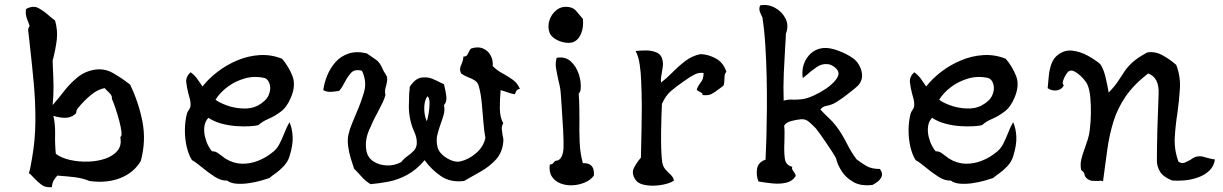

<svg xmlns="http://www.w3.org/2000/svg" viewBox="-20 -743 4994 784"><path d="M555 -86Q527 -38 471.5 -16Q416 6 345 -4Q319 -15 288 -19Q257 -23 214 -26Q206 -17 199.5 -6.5Q193 4 192 21Q166 24 149.5 11.5Q133 -1 120 -15Q114 -21 109 -26.5Q104 -32 98 -36Q101 -44 105 -64.5Q109 -85 111 -98Q124 -171 124.5 -248Q125 -325 118 -401.5Q111 -478 103 -548Q101 -567 99 -584.5Q97 -602 95 -619Q95 -624 96 -627Q97 -630 98 -632Q100 -635 101 -637Q100 -641 98.5 -644Q97 -647 96 -651Q91 -662 87.5 -675Q84 -688 86 -706Q115 -722 137 -710Q159 -698 179 -680Q185 -675 191.5 -669.5Q198 -664 205 -659Q216 -619 212 -582.5Q208 -546 195 -495Q195 -487 195.5 -479.5Q196 -472 196 -465Q198 -429 198.5 -392.5Q199 -356 195 -314Q217 -339 241 -370Q265 -401 295 -426Q325 -451 364 -458Q405 -465 439 -446Q473 -427 504 -403Q509 -400 511 -398Q546 -326 561.5 -247Q577 -168 555 -86ZM471 -184Q478 -185 476 -204Q474 -223 467 -249.5Q460 -276 451.5 -301Q443 -326 437 -339Q438 -350 432 -357.5Q426 -365 419 -371Q416 -374 413 -377Q410 -380 408 -383Q380 -379 350.5 -354.5Q321 -330 298 -301Q292 -294 292 -287.5Q292 -281 286 -276Q269 -262 246 -262Q223 -262 198 -270Q206 -236 205 -194.5Q204 -153 208 -115Q230 -98 265.5 -90Q301 -82 339 -83Q377 -84 409.5 -95Q442 -106 460 -128Q478 -150 471 -184Z M1168 -345Q1152 -306 1126.5 -287Q1101 -268 1076 -257.5Q1051 -247 1035 -232Q1024 -229 1000 -227.5Q976 -226 946 -228Q916 -230 885.5 -238Q855 -246 831 -262Q817 -247 814.5 -226.5Q812 -206 817 -185Q822 -164 830.5 -148Q839 -132 846 -125Q858 -126 869 -118.5Q880 -111 889 -104Q893 -101 896 -98.5Q899 -96 901 -95Q934 -75 968.5 -74.5Q1003 -74 1035 -87Q1067 -100 1090 -119Q1109 -132 1120.5 -154Q1132 -176 1141.5 -200.5Q1151 -225 1162 -244Q1173 -220 1175 -186Q1177 -152 1162 -104Q1155 -82 1138.5 -64.5Q1122 -47 1105 -35Q1088 -23 1080 -16Q1069 -12 1046 -5.5Q1023 1 996 5Q969 9 945 7Q921 5 907 -6Q883 -4 855 -22.5Q827 -41 803 -61Q792 -70 782 -77.5Q772 -85 764 -89Q750 -111 742.5 -143Q735 -175 735 -210.5Q735 -246 743 -278Q745 -286 751 -294Q757 -302 758 -311Q759 -323 756 -336Q753 -349 749 -362Q743 -385 740.5 -407Q738 -429 758 -448Q774 -437 785 -421.5Q796 -406 807 -390Q832 -422 868.5 -450Q905 -478 949 -496.5Q993 -515 1040 -518Q1087 -521 1132 -503Q1159 -471 1174 -433Q1189 -395 1168 -345ZM1062 -424Q1020 -434 980.5 -423Q941 -412 909.5 -388.5Q878 -365 860 -336Q873 -325 903.5 -313.5Q934 -302 970 -300Q1006 -298 1033 -312Q1067 -331 1077 -354.5Q1087 -378 1081.5 -398Q1076 -418 1062 -424Z M2103 -380Q2092 -379 2088 -371Q2084 -363 2082 -358Q2066 -361 2052.5 -366Q2039 -371 2024 -375Q2024 -374 2024 -371Q2021 -340 2021 -302Q2021 -264 2035 -240Q2028 -228 2029 -216Q2030 -204 2032 -192Q2034 -184 2035 -177Q2036 -170 2035 -163Q2031 -120 2005 -91.5Q1979 -63 1943.5 -43Q1908 -23 1875 -4Q1819 3 1779.5 -24.5Q1740 -52 1714 -89Q1681 -50 1643.5 -29.5Q1606 -9 1567.5 -1.5Q1529 6 1493 9Q1473 -3 1457.5 -20.5Q1442 -38 1426 -54Q1420 -71 1412.5 -95.5Q1405 -120 1401.5 -146.5Q1398 -173 1403 -194Q1408 -216 1417 -237.5Q1426 -259 1435 -281Q1454 -324 1466.5 -367Q1479 -410 1458 -454Q1428 -462 1413 -445Q1398 -428 1387 -406Q1382 -396 1376.5 -387.5Q1371 -379 1365 -372Q1349 -369 1331.5 -368Q1314 -367 1300 -375Q1304 -405 1316.5 -435.5Q1329 -466 1350.5 -490Q1372 -514 1404 -524.5Q1436 -535 1478 -525Q1500 -509 1515.5 -499Q1531 -489 1543 -460Q1547 -451 1553 -442.5Q1559 -434 1560 -429Q1562 -420 1560.5 -411Q1559 -402 1557 -394Q1554 -385 1552.5 -375.5Q1551 -366 1554 -355Q1550 -340 1541.5 -322.5Q1533 -305 1523 -286Q1503 -250 1486 -209Q1469 -168 1476 -128Q1481 -100 1504 -84.5Q1527 -69 1558.5 -67.5Q1590 -66 1618 -81Q1630 -96 1644.5 -106Q1659 -116 1670.5 -128.5Q1682 -141 1682 -161Q1682 -182 1671.5 -205Q1661 -228 1656 -251Q1649 -282 1649.5 -310.5Q1650 -339 1651 -364Q1652 -370 1652.5 -376Q1653 -382 1653 -388Q1662 -403 1675.5 -414.5Q1689 -426 1708 -427Q1728 -428 1743.5 -422Q1759 -416 1774 -408Q1779 -406 1783.5 -403.5Q1788 -401 1793 -399Q1794 -396 1795 -389Q1800 -371 1802.5 -349Q1805 -327 1793 -314Q1797 -293 1791.5 -274Q1786 -255 1779 -236Q1771 -214 1765.5 -191Q1760 -168 1767 -141Q1771 -125 1787 -110.5Q1803 -96 1823.5 -88Q1844 -80 1860 -84Q1895 -92 1925 -118.5Q1955 -145 1962 -180Q1957 -206 1954 -243Q1951 -280 1947.5 -319Q1944 -358 1936 -388Q1932 -406 1919.5 -414Q1907 -422 1892 -427.5Q1877 -433 1863 -443Q1857 -457 1859 -465.5Q1861 -474 1865 -482Q1867 -488 1869.5 -495Q1872 -502 1872 -512Q1883 -512 1887 -517.5Q1891 -523 1894 -530Q1896 -534 1898 -538Q1900 -542 1904 -545Q1932 -554 1952.5 -545Q1973 -536 1983.5 -516.5Q1994 -497 1992 -473Q2009 -456 2031 -444Q2053 -432 2073 -418Q2093 -404 2103 -380ZM1726 -350Q1717 -340 1714 -321Q1711 -302 1713.5 -282Q1716 -262 1723 -248Q1727 -260 1730.5 -281Q1734 -302 1734 -322Q1734 -342 1726 -350Z M2405 -26Q2392 -8 2368.5 2Q2345 12 2318.5 13.5Q2292 15 2269 6Q2246 -3 2233.5 -22Q2221 -41 2225 -71Q2237 -72 2241.5 -80Q2246 -88 2259 -88Q2270 -95 2275 -107.5Q2280 -120 2281 -136Q2282 -167 2279.5 -211.5Q2277 -256 2274 -299Q2273 -315 2272 -329.5Q2271 -344 2270 -358Q2269 -375 2266 -390Q2263 -405 2259 -420Q2254 -443 2250.5 -464Q2247 -485 2253 -507Q2288 -513 2310.5 -492.5Q2333 -472 2343.5 -440Q2354 -408 2351 -378Q2349 -366 2343 -361Q2345 -336 2345.5 -309.5Q2346 -283 2346 -255Q2345 -208 2347 -162Q2349 -116 2360 -77Q2383 -77 2392.5 -68.5Q2402 -60 2404 -48Q2406 -36 2405 -26ZM2360 -666Q2364 -632 2352.5 -605Q2341 -578 2318 -570Q2302 -566 2282.5 -570Q2263 -574 2247 -584Q2231 -594 2225 -607Q2215 -632 2223 -658.5Q2231 -685 2252.5 -702Q2274 -719 2304 -714Q2322 -711 2333 -698Q2344 -685 2360 -666Z M2946 -450Q2940 -443 2939 -436Q2938 -429 2938 -421Q2938 -415 2937.5 -408Q2937 -401 2934 -393Q2929 -389 2924 -385.5Q2919 -382 2915 -379Q2900 -367 2886 -359.5Q2872 -352 2848 -355Q2850 -360 2846.5 -362.5Q2843 -365 2838 -368Q2834 -370 2830 -372Q2826 -374 2825 -378Q2832 -395 2842.5 -408Q2853 -421 2853 -445Q2834 -448 2815.5 -438.5Q2797 -429 2781 -417Q2775 -413 2772 -411Q2743 -391 2720.5 -372Q2698 -353 2683 -319Q2682 -303 2681 -272Q2680 -241 2679.5 -204.5Q2679 -168 2680 -135Q2681 -102 2684 -81Q2687 -63 2697 -51.5Q2707 -40 2718 -30Q2729 -20 2732 -6Q2722 2 2700 8Q2678 14 2652.5 15Q2627 16 2605.5 10.5Q2584 5 2575 -9Q2557 -35 2569 -58Q2581 -81 2597 -99Q2597 -107 2597.5 -117.5Q2598 -128 2598 -140Q2599 -173 2599.5 -213Q2600 -253 2600.5 -288.5Q2601 -324 2600 -344Q2600 -348 2600 -360Q2599 -381 2598 -414Q2597 -447 2592 -480.5Q2587 -514 2575 -535Q2576 -535 2579 -535Q2596 -537 2619.5 -537Q2643 -537 2662.5 -528Q2682 -519 2686 -494Q2688 -483 2686.5 -472Q2685 -461 2683 -449Q2681 -439 2679.5 -428.5Q2678 -418 2679 -406Q2703 -424 2727 -448.5Q2751 -473 2778.5 -494Q2806 -515 2840 -522Q2873 -521 2903.5 -504Q2934 -487 2946 -450Z M3573 -53Q3585 -36 3580.5 -23.5Q3576 -11 3564.5 -2Q3553 7 3543 12Q3496 18 3465 0.5Q3434 -17 3416.5 -44.5Q3399 -72 3394 -96Q3390 -105 3378.5 -122.5Q3367 -140 3353.5 -160Q3340 -180 3328.5 -196Q3317 -212 3312 -218Q3299 -232 3284 -245Q3269 -258 3250 -256Q3230 -254 3210 -248.5Q3190 -243 3182 -230Q3184 -214 3183.5 -197Q3183 -180 3183 -163Q3181 -126 3184.5 -97Q3188 -68 3215 -62Q3213 -56 3215 -51.5Q3217 -47 3221 -42Q3223 -38 3226 -34Q3229 -30 3229 -24Q3216 -3 3190.5 3Q3165 9 3135 6Q3105 3 3077 -2Q3067 -28 3071.5 -54.5Q3076 -81 3106 -91Q3108 -128 3109.5 -182Q3111 -236 3111.5 -299.5Q3112 -363 3110.5 -430Q3109 -497 3105 -559.5Q3101 -622 3093 -673Q3088 -681 3083 -694.5Q3078 -708 3084 -721Q3115 -727 3144 -711.5Q3173 -696 3187.5 -667.5Q3202 -639 3189 -605Q3189 -594 3188 -580Q3187 -566 3186 -549Q3183 -503 3180.5 -444Q3178 -385 3180 -332Q3189 -335 3200 -336Q3211 -337 3222 -336Q3231 -336 3239.5 -336.5Q3248 -337 3256 -338Q3277 -341 3303 -353Q3329 -365 3352 -380.5Q3375 -396 3389.5 -413Q3404 -430 3404 -443Q3404 -456 3389 -468Q3374 -480 3360 -481Q3336 -484 3314 -468.5Q3292 -453 3275 -438Q3270 -434 3266 -430.5Q3262 -427 3258 -424Q3251 -471 3275.5 -507Q3300 -543 3343 -547Q3369 -549 3404.5 -535.5Q3440 -522 3463 -505Q3477 -496 3487.5 -478Q3498 -460 3500 -439.5Q3502 -419 3489 -400Q3485 -394 3470.5 -382Q3456 -370 3438.5 -356.5Q3421 -343 3405 -332.5Q3389 -322 3382 -319Q3369 -313 3354 -310.5Q3339 -308 3330 -296Q3345 -279 3363 -262.5Q3381 -246 3396 -226Q3419 -195 3437.5 -158Q3456 -121 3478 -92Q3498 -77 3518.5 -65Q3539 -53 3573 -53Z M4123 -345Q4107 -306 4081.5 -287Q4056 -268 4031 -257.5Q4006 -247 3990 -232Q3979 -229 3955 -227.5Q3931 -226 3901 -228Q3871 -230 3840.5 -238Q3810 -246 3786 -262Q3772 -247 3769.5 -226.5Q3767 -206 3772 -185Q3777 -164 3785.5 -148Q3794 -132 3801 -125Q3813 -126 3824 -118.5Q3835 -111 3844 -104Q3848 -101 3851 -98.5Q3854 -96 3856 -95Q3889 -75 3923.5 -74.5Q3958 -74 3990 -87Q4022 -100 4045 -119Q4064 -132 4075.5 -154Q4087 -176 4096.5 -200.5Q4106 -225 4117 -244Q4128 -220 4130 -186Q4132 -152 4117 -104Q4110 -82 4093.5 -64.5Q4077 -47 4060 -35Q4043 -23 4035 -16Q4024 -12 4001 -5.5Q3978 1 3951 5Q3924 9 3900 7Q3876 5 3862 -6Q3838 -4 3810 -22.5Q3782 -41 3758 -61Q3747 -70 3737 -77.5Q3727 -85 3719 -89Q3705 -111 3697.5 -143Q3690 -175 3690 -210.5Q3690 -246 3698 -278Q3700 -286 3706 -294Q3712 -302 3713 -311Q3714 -323 3711 -336Q3708 -349 3704 -362Q3698 -385 3695.5 -407Q3693 -429 3713 -448Q3729 -437 3740 -421.5Q3751 -406 3762 -390Q3787 -422 3823.5 -450Q3860 -478 3904 -496.5Q3948 -515 3995 -518Q4042 -521 4087 -503Q4114 -471 4129 -433Q4144 -395 4123 -345ZM4017 -424Q3975 -434 3935.5 -423Q3896 -412 3864.5 -388.5Q3833 -365 3815 -336Q3828 -325 3858.5 -313.5Q3889 -302 3925 -300Q3961 -298 3988 -312Q4022 -331 4032 -354.5Q4042 -378 4036.5 -398Q4031 -418 4017 -424Z M4941 -92Q4937 -64 4918 -46Q4899 -28 4872 -18.5Q4845 -9 4817 -6.5Q4789 -4 4766 -6Q4729 -21 4716.5 -42.5Q4704 -64 4704 -86Q4704 -144 4706 -217Q4708 -290 4711 -359Q4714 -427 4668 -443Q4609 -397 4576 -348.5Q4543 -300 4526.5 -246.5Q4510 -193 4501.5 -132.5Q4493 -72 4484 -3Q4480 -5 4474.5 -5Q4469 -5 4463 -4Q4453 -4 4442 -4.5Q4431 -5 4421 -12Q4410 -20 4408.5 -30.5Q4407 -41 4395 -48Q4390 -71 4395.5 -93Q4401 -115 4410 -139Q4416 -156 4422 -174.5Q4428 -193 4430 -214Q4434 -246 4434.5 -280.5Q4435 -315 4432 -346.5Q4429 -378 4420 -398Q4416 -408 4402 -423.5Q4388 -439 4371.5 -449Q4355 -459 4344 -452Q4339 -449 4331.5 -436.5Q4324 -424 4320.5 -412Q4317 -400 4324 -395Q4316 -377 4295.5 -374Q4275 -371 4258 -383Q4260 -406 4262.5 -432.5Q4265 -459 4273.5 -482.5Q4282 -506 4301 -520Q4328 -540 4360 -536Q4392 -532 4422 -515.5Q4452 -499 4473 -481Q4486 -462 4494 -429Q4502 -396 4507 -365Q4534 -393 4547.5 -414.5Q4561 -436 4573.5 -454Q4586 -472 4606 -490Q4626 -508 4665 -529Q4697 -534 4727.5 -517Q4758 -500 4783 -478Q4801 -431 4798 -382Q4795 -333 4788 -283Q4780 -233 4777 -182.5Q4774 -132 4792 -83Q4805 -74 4816.5 -78.5Q4828 -83 4840 -90Q4847 -95 4854 -99Q4861 -103 4869 -104Q4880 -106 4889 -104Q4898 -102 4908 -99Q4915 -97 4923 -95Q4931 -93 4941 -92Z"/></svg>

Font: Yuji Mai
Style: Regular
Weight: 400
Designer: Kataoka Yuji
Foundry: Kinuta Font Factory
Version: Version 3.002